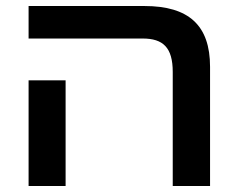

<svg xmlns="http://www.w3.org/2000/svg" viewBox="-20 -618 787 638"><path d="M554 0H678V-396C678 -534 607 -598 460 -598H75V-490H454C522 -490 554 -460 554 -379ZM75 -351V0H198V-351Z"/></svg>

Font: Noto Sans Hebrew SemiCondensed Semi
Style: Regular
Weight: 600
Width: 4
Designer: Monotype Design Team
Foundry: Monotype Imaging Inc.
Version: Version 1.902